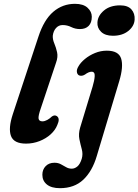

<svg xmlns="http://www.w3.org/2000/svg" viewBox="-20 -739 724 1004"><path d="M372 -719Q415.5 -719 437.8 -698.5Q460 -678 460 -651.5Q460 -620.5 443.8 -603.8Q427.5 -587 398 -587Q373.5 -587 352.5 -597.5Q331.5 -608 307.5 -608Q287 -608 273 -592.5Q259 -577 256 -552Q255 -533 264 -511.8Q273 -490.5 278.5 -465.8Q284 -441 273 -411L194 -174.5Q179 -132 181.8 -118.2Q184.5 -104.5 202 -104.5Q214 -104.5 227.5 -112Q241 -119.5 251.5 -130Q265.5 -139.5 277 -132Q295.5 -119.5 279.5 -85Q269 -58.5 244.8 -36.5Q220.5 -14.5 186.8 -1.2Q153 12 116 12Q52.5 12 37.5 -27.8Q22.5 -67.5 47 -142L181 -547.5Q210 -636 258.8 -677.5Q307.5 -719 372 -719ZM570.5 -552Q530 -552 508.8 -572.5Q487.5 -593 489.5 -622Q491.5 -657 523.5 -684Q555.5 -711 608 -711Q648.5 -711 667.2 -689.8Q686 -668.5 684 -636.5Q682 -602 650.8 -577Q619.5 -552 570.5 -552ZM603.5 -314.5 486 77Q462.5 156.5 415.5 200.8Q368.5 245 293.5 245Q249 245 225.2 225.8Q201.5 206.5 201.5 175Q201.5 147.5 218.8 129.8Q236 112 264.5 112Q284 112 298.2 119.8Q312.5 127.5 325.8 135.2Q339 143 355.5 143Q370.5 143 384.5 131.5Q398.5 120 407.5 91Q414.5 67 407.8 42Q401 17 395.2 -10.8Q389.5 -38.5 399 -71.5L464 -285.5Q474 -318.5 475.2 -341.2Q476.5 -364 459 -364Q444 -364 424 -349Q414 -343 406.5 -342.8Q399 -342.5 393 -345Q383.5 -350.5 382 -363.2Q380.5 -376 390 -391.5Q401 -411.5 424 -430.5Q447 -449.5 476.8 -461.8Q506.5 -474 538.5 -474Q600.5 -474 613.5 -432.5Q626.5 -391 603.5 -314.5Z"/></svg>

Font: Fraunces 9pt S100 SemiBold
Style: Italic
Weight: 600
Italic angle: -16°
Version: Version 1.000; ttfautohint (v1.8.3)